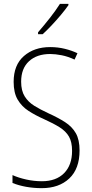

<svg xmlns="http://www.w3.org/2000/svg" viewBox="-20 -969 479 999"><path d="M394 -186Q394 -91 340.5 -40.5Q287 10 197 10Q155 10 116 3Q77 -4 45 -17V-58Q76 -44 116.5 -35Q157 -26 198 -26Q272 -26 313.5 -68Q355 -110 355 -184Q355 -230 339 -258Q323 -286 290.5 -306.5Q258 -327 209 -349Q164 -369 128.5 -392Q93 -415 72 -450.5Q51 -486 51 -543Q51 -631 104.5 -677.5Q158 -724 241 -724Q281 -724 317.5 -715Q354 -706 383 -692L368 -659Q334 -675 301 -681.5Q268 -688 241 -688Q172 -688 131 -650.5Q90 -613 90 -544Q90 -497 108.5 -467.5Q127 -438 158.5 -418.5Q190 -399 231 -380Q282 -357 318.5 -333.5Q355 -310 374.5 -276Q394 -242 394 -186ZM336 -942Q320 -919 296.5 -891Q273 -863 248 -836.5Q223 -810 202 -791H178V-801Q210 -838 239.5 -875.5Q269 -913 292 -949H336Z"/></svg>

Font: Noto Sans Lao UI Cond ExtLt
Style: Regular
Weight: 200
Width: 3
Designer: Monotype Design Team
Foundry: Monotype Imaging Inc.
Version: Version 2.000; ttfautohint (v1.8.4.7-5d5b)